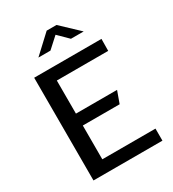

<svg xmlns="http://www.w3.org/2000/svg" viewBox="-224 -1080 1083 1201"><g transform="rotate(-30 317.0 -479.0)"><path d="M91 -742V0H589V-87H205V-331H471L502 -417H205V-656H576L577 -742ZM412 -838H504L377 -958H306L177 -838H264L341 -908Z"/></g></svg>

Font: Bisquit Text
Style: Regular
Weight: 400
Version: Version 1.004;Glyphs 3.2.3 (3260)